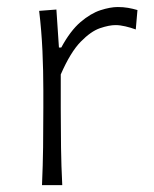

<svg xmlns="http://www.w3.org/2000/svg" viewBox="-20 -540 449 560"><path d="M102.5 0Q105 -57.1 105.7 -110.1Q106.4 -163.1 106.4 -226.1V-277.3Q106.4 -332.5 103.8 -391.6Q101.1 -450.7 94.2 -508.3L144.5 -512.2L151.9 -401.4H158.7Q185.1 -450.2 214.8 -475.6Q244.6 -501 273.2 -510.3Q301.8 -519.5 323.7 -519.5Q339.4 -519.5 353.5 -517.1Q367.7 -514.6 380.9 -510.7L376 -454.1Q361.3 -459.5 345.7 -463.1Q330.1 -466.8 316.9 -466.8Q298.3 -466.8 271.7 -457.8Q245.1 -448.7 215.3 -418.2Q185.5 -387.7 157.2 -322.8V-224.6Q157.2 -162.6 158 -109.9Q158.7 -57.1 161.6 0Z"/></svg>

Font: Pinar-DS2-FD Light
Style: Regular
Weight: 300
Designer: Amin Abedi
Version: Version 2.000